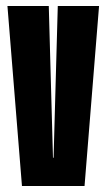

<svg xmlns="http://www.w3.org/2000/svg" viewBox="-20 -620 356 640"><path d="M53.2 0 4.8 -600H142.6L156.6 -94.2H158.6L172.6 -600H310.2L261.8 0Z"/></svg>

Font: Anybody UltraCondensed Thin
Style: Regular
Weight: 100
Width: 1
Designer: Tyler Finck
Foundry: Etcetera Type Company
Version: Version 1.110